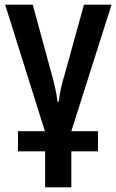

<svg xmlns="http://www.w3.org/2000/svg" viewBox="-20 -561 498 821"><path d="M285 0H399V86H285V240H173V86H57V0H172L2 -541H120L199 -251Q219 -182 226 -126H231Q238 -184 258 -248L339 -541H457Z"/></svg>

Font: Noto Sans Display Medium Narrow
Style: Regular
Weight: 500
Width: 4
Designer: Monotype Design team
Foundry: Monotype Imaging Inc.
Version: Version 1.000